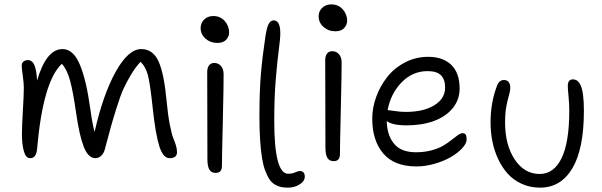

<svg xmlns="http://www.w3.org/2000/svg" viewBox="-20 -777 2777 885"><path d="M119.1 -47.9Q99.1 -47.9 90.1 -79.6Q81.1 -111.3 81.1 -159.2Q81.1 -194.3 85.4 -267.1Q89.8 -339.8 89.8 -374Q89.8 -393.6 85 -427.2Q80.1 -460.9 80.1 -476.1Q80.1 -485.8 88.1 -492.9Q96.2 -500 107.9 -500Q128.9 -500 138.7 -476.6Q148.4 -453.1 150.9 -405.8Q193.4 -550.8 268.1 -550.8Q317.4 -550.8 347.4 -480.7Q377.4 -410.6 396 -276.9Q405.8 -205.1 416 -168.9Q454.6 -340.3 512.9 -445.6Q571.3 -550.8 630.9 -550.8Q684.6 -550.8 710.4 -494.9Q736.3 -439 748 -311Q753.9 -247.6 762.7 -202.6Q771.5 -157.7 778.6 -140.6Q785.6 -123.5 790.8 -107.2Q795.9 -90.8 795.9 -75.2Q795.9 -47.9 761.2 -47.9Q732.4 -47.9 714.8 -101.6Q697.3 -155.3 684.1 -276.9Q671.9 -393.6 661.4 -431.9Q650.9 -470.2 627.9 -492.2Q604 -466.8 583 -431.4Q562 -396 548.3 -365.7Q534.7 -335.4 517.1 -279.1Q499.5 -222.7 491 -191.9Q482.4 -161.1 462.9 -87.9Q458 -69.3 446 -58.6Q434.1 -47.9 419.9 -47.9Q386.7 -47.9 366.2 -100.1Q345.7 -152.3 331.1 -254.9Q316.9 -354 303.2 -404.8Q289.6 -455.6 265.1 -482.9Q178.2 -402.3 150.9 -90.8Q147.5 -47.9 119.1 -47.9Z M981.9 -579.1Q949.7 -579.1 927.2 -598.9Q904.8 -618.7 904.8 -647.9Q904.8 -671.4 921.4 -687.3Q938 -703.1 962.9 -703.1Q995.6 -703.1 1015.9 -680.2Q1036.1 -657.2 1036.1 -627Q1036.1 -608.4 1022.5 -593.8Q1008.8 -579.1 981.9 -579.1ZM974.1 20Q954.1 20 945.1 4.9Q936 -10.3 936 -43.9Q936 -168.9 935.5 -285.9Q935.1 -402.8 935.1 -444.8Q935.1 -464.4 943.4 -475.6Q951.7 -486.8 967.8 -486.8Q985.8 -486.8 998 -473.4Q1010.3 -460 1010.7 -436Q1011.2 -394.5 1007.1 -221.9Q1002.9 -49.3 1002.9 -12.2Q1002.9 20 974.1 20Z M1308.1 87.9Q1289.6 87.9 1275.4 85Q1261.2 82 1246.8 73.5Q1232.4 64.9 1222.2 49.8Q1211.9 34.7 1202.6 10Q1193.4 -14.6 1187.7 -48.8Q1182.1 -83 1179 -131.1Q1175.8 -179.2 1175.8 -240.2Q1175.8 -358.9 1182.9 -439.5Q1189.9 -520 1204.1 -613.8Q1210.4 -652.3 1219 -667.7Q1227.5 -683.1 1241.2 -683.1Q1272 -683.1 1272 -624Q1272 -598.1 1265.1 -547.6Q1258.3 -497.1 1251.2 -412.6Q1244.1 -328.1 1244.1 -220.2Q1244.1 23.9 1308.1 23.9Q1326.2 23.9 1340.6 17.6Q1355 11.2 1360.8 11.2Q1384.8 11.2 1384.8 37.1Q1384.8 58.1 1361.1 73Q1337.4 87.9 1308.1 87.9Z M1525.9 -632.8Q1493.7 -632.8 1471.2 -652.8Q1448.7 -672.9 1448.7 -702.1Q1448.7 -725.1 1465.3 -741Q1481.9 -756.8 1506.8 -756.8Q1539.6 -756.8 1559.8 -734.1Q1580.1 -711.4 1580.1 -681.2Q1580.1 -662.6 1566.4 -647.7Q1552.7 -632.8 1525.9 -632.8ZM1518.1 -34.2Q1498 -34.2 1489 -49.3Q1480 -64.5 1480 -98.1Q1480 -223.1 1479.5 -340.1Q1479 -457 1479 -499Q1479 -518.6 1487.3 -529.8Q1495.6 -541 1511.7 -541Q1529.8 -541 1542 -527.6Q1554.2 -514.2 1554.7 -490.2Q1555.2 -448.7 1551 -275.9Q1546.9 -103 1546.9 -65.9Q1546.9 -34.2 1518.1 -34.2Z M1899.9 -9.8Q1797.4 -9.8 1746.6 -69.6Q1695.8 -129.4 1695.8 -230Q1695.8 -280.3 1714.1 -330.6Q1732.4 -380.9 1764.9 -422.1Q1797.4 -463.4 1846.9 -489.3Q1896.5 -515.1 1953.6 -515.1Q2021.5 -515.1 2060.1 -478Q2098.6 -440.9 2098.6 -369.1Q2098.6 -317.4 2066.7 -278.3Q2034.7 -239.3 1979.7 -219.2Q1924.8 -199.2 1855 -199.2Q1787.6 -199.2 1762.7 -219.2Q1763.7 -154.8 1795.9 -115Q1828.1 -75.2 1897 -75.2Q1936.5 -75.2 1969.7 -84.2Q2002.9 -93.3 2024.2 -106.2Q2045.4 -119.1 2061.5 -132.1Q2077.6 -145 2090.3 -154.1Q2103 -163.1 2111.8 -163.1Q2122.6 -163.1 2126.7 -156.2Q2130.9 -149.4 2130.9 -133.8Q2130.9 -116.2 2110.8 -94.2Q2090.8 -72.3 2059.3 -53.7Q2027.8 -35.2 1984.6 -22.5Q1941.4 -9.8 1899.9 -9.8ZM1772.9 -269Q1776.9 -269 1801 -265.1Q1825.2 -261.2 1850.6 -261.2Q1932.6 -261.2 1982.2 -292Q2031.7 -322.8 2031.7 -373Q2031.7 -411.1 2012.5 -430.2Q1993.2 -449.2 1950.7 -449.2Q1881.8 -449.2 1831.3 -397.5Q1780.8 -345.7 1766.6 -269Z M2469.2 87.9Q2422.9 87.9 2384.3 70.1Q2345.7 52.2 2319.6 22.9Q2293.5 -6.3 2275.4 -45.7Q2257.3 -85 2249.3 -127Q2241.2 -168.9 2241.2 -212.9Q2241.2 -304.7 2271 -381.8Q2280.3 -408.2 2303.2 -408.2Q2317.4 -408.2 2324.7 -398.7Q2332 -389.2 2332 -373Q2332 -356.9 2325.9 -337.2Q2319.8 -317.4 2314 -286.9Q2308.1 -256.3 2308.1 -212.9Q2308.1 -108.9 2352.5 -42Q2397 24.9 2467.3 24.9Q2533.2 24.9 2568.6 -48.1Q2604 -121.1 2604 -266.1Q2604 -299.8 2600.6 -333.5Q2597.2 -367.2 2597.2 -379.9Q2597.2 -411.1 2620.1 -411.1Q2632.3 -411.1 2641.1 -404.5Q2649.9 -397.9 2657 -382.1Q2664.1 -366.2 2667.7 -337.4Q2671.4 -308.6 2671.4 -267.1Q2671.4 -90.8 2618.4 -1.5Q2565.4 87.9 2469.2 87.9Z"/></svg>

Font: Shantell Sans Bouncy
Style: Regular
Weight: 300
Designer: Stephen Nixon, Anya Danilova, Shantell Martin
Foundry: Arrow Type
Version: Version 1.006;[9816181b4]